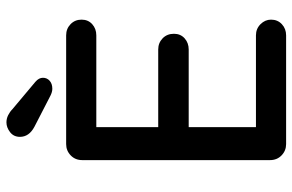

<svg xmlns="http://www.w3.org/2000/svg" viewBox="-180 -750 930 611"><g transform="rotate(-90 285.5 -445.0)"><path d="M132 -700H478Q499 -700 513.5 -686Q528 -672 528 -651Q528 -630 513.5 -617Q499 -604 478 -604H176L186 -621V-397L177 -407H433Q454 -407 468.5 -393Q483 -379 483 -357Q483 -336 468.5 -323Q454 -310 433 -310H179L186 -319V-88L179 -96H478Q499 -96 513.5 -81.5Q528 -67 528 -48Q528 -27 513.5 -13.5Q499 0 478 0H132Q111 0 96 -14.5Q81 -29 81 -51V-649Q81 -671 96 -685.5Q111 -700 132 -700ZM308 -744Q303 -744 297.5 -745.5Q292 -747 286 -750L187 -801Q155 -818 155 -847Q155 -867 170 -878.5Q185 -890 201 -890Q213 -890 224 -884.5Q235 -879 243 -871L330 -798Q337 -792 340 -786Q343 -780 343 -774Q343 -761 333.5 -752.5Q324 -744 308 -744Z"/></g></svg>

Font: Quicksand Light SemiBold
Style: Regular
Weight: 600
Version: Version 3.006